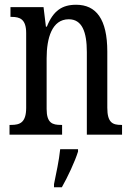

<svg xmlns="http://www.w3.org/2000/svg" viewBox="-20 -566 555 807"><path d="M20 0H241V-41H236C201 -41 176 -48 176 -108V-321C176 -405 198 -485 269 -485C325 -485 345 -432 345 -347V0H493V-41H489C454 -41 431 -50 431 -113V-349C431 -486 384 -546 300 -546C242 -546 204 -522 177 -454H173L163 -536H24V-495H29C63 -495 90 -486 90 -427V-113C90 -50 63 -41 27 -41H20ZM207 208V221H240C264 179 295 113 308 71V61H233C228 110 216 163 207 208Z"/></svg>

Font: Noto Serif Georgian ExtraCondensed
Style: Regular
Weight: 400
Width: 2
Designer: Monotype Design Team, Akaki Razmadze
Foundry: Google LLC
Version: Version 2.003